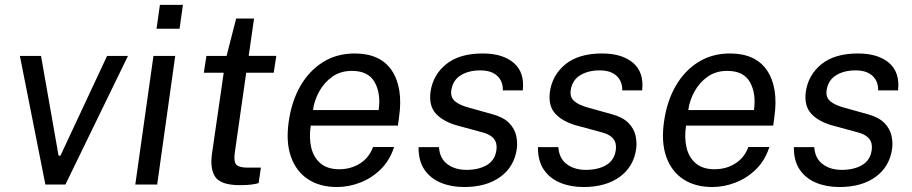

<svg xmlns="http://www.w3.org/2000/svg" viewBox="-20 -742 3668 772"><path d="M162.5 0 60 -517H145L215.5 -116H223L410.5 -517H494.5L243 0Z M609.5 -626.5 623 -722.5H715.5L702 -626.5ZM524 0 597 -517H684.5L612 0Z M945.5 2.5Q868.5 2.5 846 -30Q823.5 -62.5 832.5 -125L879.5 -449.5H799.5L810 -517H891L929.5 -667.5H1001.5L980 -517.5H1091L1080.5 -449.5H970L924.5 -131.5Q918.5 -90 931 -79Q943.5 -68 975 -68H1029L1020 -6Q1010 -2.5 991.5 0Q973 2.5 945.5 2.5Z M1335 10Q1266 10 1218.2 -21.5Q1170.5 -53 1149.8 -112Q1129 -171 1141 -253.5Q1152.5 -335 1188 -396.5Q1223.5 -458 1279 -492.5Q1334.5 -527 1406 -527Q1510 -527 1555.8 -457.8Q1601.5 -388.5 1584.5 -271L1580 -237H1229.5Q1222 -188 1231.5 -148.2Q1241 -108.5 1269 -85Q1297 -61.5 1344 -61.5Q1390.5 -61.5 1427.2 -84.5Q1464 -107.5 1480 -151H1564.5Q1548 -98.5 1512 -62.5Q1476 -26.5 1429.2 -8.2Q1382.5 10 1335 10ZM1238.5 -299.5H1502.5Q1512 -366 1486.5 -411.5Q1461 -457 1395 -457Q1349.5 -457 1316.5 -433.8Q1283.5 -410.5 1263.5 -374.2Q1243.5 -338 1238.5 -299.5Z M1846 10Q1794.5 10 1753 -7Q1711.5 -24 1687 -59.2Q1662.5 -94.5 1663 -150.5H1745Q1748 -105 1778.8 -82Q1809.5 -59 1855.5 -59Q1905 -59 1937.8 -78.5Q1970.5 -98 1976 -138.5Q1984 -193 1921 -209.5L1823.5 -236Q1765.5 -251 1734.5 -283Q1703.5 -315 1711 -372.5Q1720.5 -440.5 1773.8 -483.8Q1827 -527 1921 -527Q2001.5 -527 2045.8 -489Q2090 -451 2082 -378.5H2002Q2002.5 -415.5 1979 -437.2Q1955.5 -459 1911 -459Q1864.5 -459 1832.5 -439.2Q1800.5 -419.5 1794.5 -378Q1791 -350.5 1809.5 -334.8Q1828 -319 1867.5 -308.5L1961 -282.5Q2005.5 -270 2027.5 -247Q2049.5 -224 2055.5 -196.5Q2061.5 -169 2058 -143.5Q2048 -72 1992 -31Q1936 10 1846 10Z M2326 10Q2274.5 10 2233 -7Q2191.5 -24 2167 -59.2Q2142.5 -94.5 2143 -150.5H2225Q2228 -105 2258.8 -82Q2289.5 -59 2335.5 -59Q2385 -59 2417.8 -78.5Q2450.5 -98 2456 -138.5Q2464 -193 2401 -209.5L2303.5 -236Q2245.5 -251 2214.5 -283Q2183.5 -315 2191 -372.5Q2200.5 -440.5 2253.8 -483.8Q2307 -527 2401 -527Q2481.5 -527 2525.8 -489Q2570 -451 2562 -378.5H2482Q2482.5 -415.5 2459 -437.2Q2435.5 -459 2391 -459Q2344.5 -459 2312.5 -439.2Q2280.5 -419.5 2274.5 -378Q2271 -350.5 2289.5 -334.8Q2308 -319 2347.5 -308.5L2441 -282.5Q2485.5 -270 2507.5 -247Q2529.5 -224 2535.5 -196.5Q2541.5 -169 2538 -143.5Q2528 -72 2472 -31Q2416 10 2326 10Z M2844 10Q2775 10 2727.2 -21.5Q2679.5 -53 2658.8 -112Q2638 -171 2650 -253.5Q2661.5 -335 2697 -396.5Q2732.5 -458 2788 -492.5Q2843.5 -527 2915 -527Q3019 -527 3064.8 -457.8Q3110.5 -388.5 3093.5 -271L3089 -237H2738.5Q2731 -188 2740.5 -148.2Q2750 -108.5 2778 -85Q2806 -61.5 2853 -61.5Q2899.5 -61.5 2936.2 -84.5Q2973 -107.5 2989 -151H3073.5Q3057 -98.5 3021 -62.5Q2985 -26.5 2938.2 -8.2Q2891.5 10 2844 10ZM2747.5 -299.5H3011.5Q3021 -366 2995.5 -411.5Q2970 -457 2904 -457Q2858.5 -457 2825.5 -433.8Q2792.5 -410.5 2772.5 -374.2Q2752.5 -338 2747.5 -299.5Z M3355 10Q3303.5 10 3262 -7Q3220.5 -24 3196 -59.2Q3171.5 -94.5 3172 -150.5H3254Q3257 -105 3287.8 -82Q3318.5 -59 3364.5 -59Q3414 -59 3446.8 -78.5Q3479.5 -98 3485 -138.5Q3493 -193 3430 -209.5L3332.5 -236Q3274.5 -251 3243.5 -283Q3212.5 -315 3220 -372.5Q3229.5 -440.5 3282.8 -483.8Q3336 -527 3430 -527Q3510.5 -527 3554.8 -489Q3599 -451 3591 -378.5H3511Q3511.5 -415.5 3488 -437.2Q3464.5 -459 3420 -459Q3373.5 -459 3341.5 -439.2Q3309.5 -419.5 3303.5 -378Q3300 -350.5 3318.5 -334.8Q3337 -319 3376.5 -308.5L3470 -282.5Q3514.5 -270 3536.5 -247Q3558.5 -224 3564.5 -196.5Q3570.5 -169 3567 -143.5Q3557 -72 3501 -31Q3445 10 3355 10Z"/></svg>

Font: Public Sans
Style: Italic
Weight: 400
Italic angle: -8°
Designer: The Public Sans project authors (U.S. Web Design System). Libre Franklin designed by Pablo Impallari and Rodrigo Fuenzal
Version: Version 1.008; ttfautohint (v1.8.1) -l 8 -r 50 -G 200 -x 14 